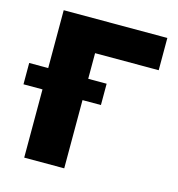

<svg xmlns="http://www.w3.org/2000/svg" viewBox="-155 -821 848 915"><g transform="rotate(15 269.0 -363.5)"><path d="M558.2 -727.3V-568.2H244.3V0H46.9V-727.3ZM-46.9 -336.6V-441.8H335.2V-336.6Z"/></g></svg>

Font: Inter UI Black
Style: Regular
Weight: 900
Designer: Rasmus Andersson
Foundry: rsms
Version: 3.2;8d6f07862